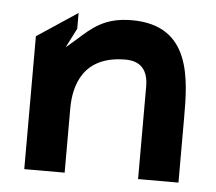

<svg xmlns="http://www.w3.org/2000/svg" viewBox="-40 -486 586 521"><g transform="rotate(5 253.5 -225.5)"><path d="M44 -8H154V-183C154 -248 178 -328 292 -328C334 -328 354 -304 354 -260V-8H464V-183C464 -289 463 -436 300 -436C225 -436 192 -404 156 -372L127 -347L154 -400V-443L44 -370Z"/></g></svg>

Font: Charger Eco
Style: Regular
Weight: 1000
Designer: Jasper
Foundry: Cannot Into Space Fonts
Version: Version 1.1